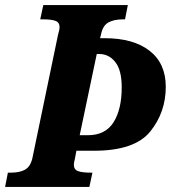

<svg xmlns="http://www.w3.org/2000/svg" viewBox="-42 -734 671 754"><path d="M-11 -56H1Q35 -56 56 -67.5Q77 -79 85 -112L186 -598Q192 -618 192 -627Q192 -646 176 -652Q160 -658 128 -658H116L128 -714H460L449 -658H441Q406 -658 384 -646Q362 -634 355 -600L351 -584H369Q482 -584 545.5 -534.5Q609 -485 609 -393Q609 -293 548 -217.5Q487 -142 327 -142H258L252 -110Q248 -94 248 -87Q248 -68 264.5 -62Q281 -56 314 -56H321L309 0H-22ZM303 -203Q372 -203 404 -254Q436 -305 436 -391Q436 -458 411 -490Q386 -522 347 -522H338L271 -203Z"/></svg>

Font: Noto Serif NarrowExtraBold
Style: Italic
Weight: 800
Width: 4
Italic angle: -12°
Designer: Monotype Design Team
Foundry: Monotype Imaging Inc.
Version: Version 1.001